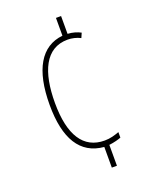

<svg xmlns="http://www.w3.org/2000/svg" viewBox="-139 -798 689 882"><g transform="rotate(-20 205.5 -357.0)"><path d="M271 -637V-724H246V-637C139 -626 82 -530 82 -358C82 -193 137 -101 252 -91V10H277V-92C302 -95 323 -101 336 -106V-133C314 -125 292 -118 264 -118C161 -118 108 -201 108 -358C108 -510 153 -612 262 -612C282 -612 305 -607 324 -597L334 -620C317 -629 295 -636 271 -637Z"/></g></svg>

Font: Noto Sans Devanagari UI ExtraCondensed Thin
Style: Regular
Weight: 100
Width: 2
Designer: Jelle Bosma - Monotype Design Team
Foundry: Monotype Imaging Inc.
Version: Version 2.004